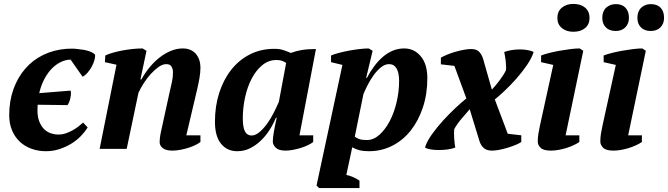

<svg xmlns="http://www.w3.org/2000/svg" viewBox="-20 -759 3406 979"><path d="M427 -109Q414 -88 393 -66Q372 -44 344.5 -27Q317 -10 284 1Q251 12 214 12Q175 12 140.5 -0.5Q106 -13 81 -36.5Q56 -60 41.5 -94Q27 -128 27 -172Q27 -244 48.5 -304Q70 -364 108.5 -408.5Q147 -453 200.5 -479Q254 -505 318 -510Q333 -511 347 -511Q361 -511 375 -509Q444 -503 465 -480Q466 -469 461.5 -452.5Q457 -436 448 -419.5Q439 -403 426.5 -388.5Q414 -374 401 -368L340 -455Q318 -455 294 -444.5Q270 -434 248 -413Q226 -392 208 -359.5Q190 -327 180 -284L340 -297Q344 -284 339 -260Q334 -236 324 -223L172 -225Q172 -218 171.5 -211Q171 -204 171 -197Q171 -164 180 -140.5Q189 -117 203.5 -102Q218 -87 237.5 -80Q257 -73 278 -73Q298 -73 316.5 -79.5Q335 -86 351 -95Q367 -104 380.5 -114.5Q394 -125 404 -134Z M844 -285Q851 -316 856.5 -340Q862 -364 862 -390Q862 -407 854.5 -419.5Q847 -432 828 -432Q809 -432 788.5 -417.5Q768 -403 748.5 -381.5Q729 -360 712.5 -334Q696 -308 686 -286L626 0H488L574 -429L515 -442L517 -476Q531 -483 553 -489.5Q575 -496 601 -501Q627 -506 654.5 -509Q682 -512 707 -512L727 -500L696 -354H701Q719 -387 743 -416Q767 -445 794 -466Q821 -487 851 -499.5Q881 -512 912 -512Q954 -512 978 -485Q1002 -458 1002 -413Q1002 -390 997 -360.5Q992 -331 985 -302L930 -69H1002V-35Q992 -27 975.5 -19Q959 -11 939.5 -5Q920 1 899 5Q878 9 859 9Q825 9 809.5 -4Q794 -17 794 -34Q794 -55 799 -79Q804 -103 809 -125Z M1263 -68Q1282 -68 1302.5 -85Q1323 -102 1341.5 -127.5Q1360 -153 1375.5 -183.5Q1391 -214 1402 -240L1439 -438Q1427 -446 1416.5 -449.5Q1406 -453 1389 -453Q1349 -453 1317 -426.5Q1285 -400 1263 -357.5Q1241 -315 1229.5 -262Q1218 -209 1218 -156Q1218 -110 1229 -89Q1240 -68 1263 -68ZM1387 -159Q1374 -127 1354.5 -96.5Q1335 -66 1310 -42Q1285 -18 1255 -3Q1225 12 1190 12Q1138 12 1107 -26Q1076 -64 1076 -139Q1076 -217 1097.5 -284.5Q1119 -352 1158.5 -402.5Q1198 -453 1254 -481.5Q1310 -510 1379 -510Q1405 -510 1423.5 -504Q1442 -498 1463 -489Q1489 -499 1519 -504Q1549 -509 1591 -509L1507 -69H1577V-35Q1567 -27 1550.5 -19Q1534 -11 1514.5 -5Q1495 1 1474.5 5Q1454 9 1436 9Q1401 9 1386 -6Q1371 -21 1371 -37Q1371 -55 1376 -84.5Q1381 -114 1391 -159Z M1746 133Q1763 136 1781.5 144.5Q1800 153 1813 162V200H1607L1594 187L1726 -428L1668 -442V-476Q1684 -483 1709 -489.5Q1734 -496 1761 -501Q1788 -506 1814 -509Q1840 -512 1860 -512L1880 -500L1847 -362H1851Q1867 -393 1887.5 -420.5Q1908 -448 1931.5 -468.5Q1955 -489 1982.5 -500.5Q2010 -512 2041 -512Q2092 -512 2125.5 -472Q2159 -432 2159 -360Q2159 -279 2136 -210.5Q2113 -142 2073.5 -92.5Q2034 -43 1979.5 -15.5Q1925 12 1862 12Q1833 12 1814.5 7.5Q1796 3 1776 -8ZM1964 -432Q1943 -432 1923.5 -416.5Q1904 -401 1887 -378Q1870 -355 1856 -328Q1842 -301 1833 -279L1789 -62Q1802 -53 1814.5 -49Q1827 -45 1851 -45Q1885 -45 1915 -72Q1945 -99 1967.5 -142Q1990 -185 2002.5 -239Q2015 -293 2015 -346Q2015 -388 2002 -410Q1989 -432 1964 -432Z M2375 -202Q2355 -179 2332 -152Q2309 -125 2296 -100Q2295 -92 2295 -79Q2295 -66 2296 -52Q2297 -38 2298.5 -25.5Q2300 -13 2302 -7Q2285 0 2262.5 3Q2240 6 2218 6Q2196 6 2177 3Q2158 0 2147 -7Q2156 -37 2181.5 -73Q2207 -109 2238.5 -143.5Q2270 -178 2302.5 -208.5Q2335 -239 2358 -257L2297 -423L2228 -431V-465Q2242 -473 2261.5 -481Q2281 -489 2302 -495Q2323 -501 2344.5 -505Q2366 -509 2383 -509Q2409 -509 2422.5 -495.5Q2436 -482 2443 -460L2488 -302Q2507 -322 2528 -350Q2549 -378 2560 -401Q2561 -408 2560.5 -421Q2560 -434 2558.5 -448.5Q2557 -463 2554.5 -475.5Q2552 -488 2551 -494Q2588 -507 2632 -507Q2652 -507 2671 -503.5Q2690 -500 2701 -494Q2692 -464 2667.5 -428Q2643 -392 2613 -358Q2583 -324 2552.5 -295.5Q2522 -267 2503 -252L2569 -77L2638 -69V-35Q2628 -28 2610 -20.5Q2592 -13 2571 -6.5Q2550 0 2528 4.5Q2506 9 2488 9Q2462 9 2447 -4Q2432 -17 2425 -39Z M2739 -442V-476Q2754 -482 2779 -488.5Q2804 -495 2832 -500Q2860 -505 2887.5 -508.5Q2915 -512 2936 -512L2954 -500L2864 -69H2934V-35Q2921 -26 2903.5 -18Q2886 -10 2866.5 -4Q2847 2 2827 5.5Q2807 9 2789 9Q2751 9 2736.5 -5.5Q2722 -20 2722 -37Q2722 -57 2725 -76Q2728 -95 2733 -118L2801 -428ZM2822 -667Q2822 -701 2845 -720Q2868 -739 2903 -739Q2941 -739 2963.5 -720Q2986 -701 2986 -667Q2986 -635 2963.5 -616Q2941 -597 2903 -597Q2868 -597 2845 -616Q2822 -635 2822 -667Z M3051 -668Q3051 -701 3070.5 -719.5Q3090 -738 3120 -738Q3152 -738 3169.5 -719.5Q3187 -701 3187 -668Q3187 -638 3168.5 -619.5Q3150 -601 3120 -601Q3087 -601 3069 -619.5Q3051 -638 3051 -668ZM3230 -668Q3230 -701 3249.5 -719.5Q3269 -738 3298 -738Q3331 -738 3348.5 -719.5Q3366 -701 3366 -668Q3366 -638 3347.5 -619.5Q3329 -601 3298 -601Q3266 -601 3248 -619.5Q3230 -638 3230 -668ZM3058 -442V-476Q3073 -482 3098 -488.5Q3123 -495 3151 -500Q3179 -505 3206.5 -508.5Q3234 -512 3255 -512L3273 -500L3183 -69H3253V-35Q3240 -26 3222.5 -18Q3205 -10 3185.5 -4Q3166 2 3146 5.5Q3126 9 3108 9Q3070 9 3055.5 -5.5Q3041 -20 3041 -37Q3041 -57 3044 -76Q3047 -95 3052 -118L3120 -428Z"/></svg>

Font: PT Serif
Style: Bold Italic
Weight: 700
Italic angle: -12°
Designer: A.Korolkova, O.Umpeleva, V.Yefimov
Foundry: ParaType Ltd
Version: Version 1.000W OFL